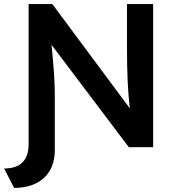

<svg xmlns="http://www.w3.org/2000/svg" viewBox="-59 -720 863 939"><path d="M-39 104 10 199C132 199 209 132 209 15V-262C209 -319 203 -402 193 -501L571 0H690V-700H562V-490C562 -367 566 -273 576 -190L197 -700H81V-15C81 64 41 104 -39 104Z"/></svg>

Font: Easer Grotesk Medium
Style: Regular
Weight: 500
Designer: Boardeaser, Bonnie Shaver-Troup, Thomas Jockin
Foundry: Lexend
Version: Version 1.001;Glyphs 3.1.2 (3151)